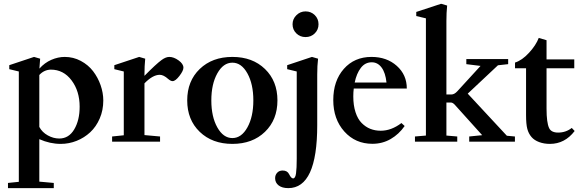

<svg xmlns="http://www.w3.org/2000/svg" viewBox="-20 -746 3076 1011"><path d="M22 244.6V217.3L79.1 211.4V-369.6L28.8 -381.8V-402.8L159.2 -446.3L191.4 -437Q189.5 -420.9 187.5 -384.8Q214.8 -415.5 250.2 -430.9Q285.6 -446.3 320.8 -446.3Q366.2 -446.3 405.5 -425.3Q444.8 -404.3 470.2 -371.1Q495.6 -337.9 509.8 -297.4Q523.9 -256.8 523.9 -216.8Q523.9 -165.5 505.1 -122.1Q486.3 -78.6 455.1 -49.6Q423.8 -20.5 383.5 -4.4Q343.3 11.7 299.8 11.7Q243.2 11.7 187 -13.2V210.4L263.2 217.3V244.6ZM247.6 -379.4Q211.9 -378.4 187 -351.1V-77.6Q202.1 -49.3 231.7 -33Q261.2 -16.6 292 -16.6Q342.3 -16.6 370.8 -64.7Q399.4 -112.8 399.4 -184.1Q399.4 -266.1 356.9 -322.8Q314.5 -379.4 247.6 -379.4Z M570.3 0V-27.3L631.8 -33.7V-369.6L582 -381.8V-402.8L712.9 -446.3L744.6 -437Q740.7 -397.9 740.7 -354.5V-346.7Q802.2 -409.2 831.1 -430.2Q853 -446.3 871.6 -446.3Q895 -446.3 920.4 -428Q945.8 -409.7 945.8 -389.6Q945.8 -373.5 924.8 -346.2Q903.8 -318.8 888.7 -318.8Q878.9 -318.8 865.7 -330.1Q841.3 -352.1 821.3 -352.1Q784.2 -352.1 740.7 -307.1V-34.7L822.8 -27.3V0Z M1375.2 -51.8Q1309.6 11.7 1203.6 11.7Q1097.7 11.7 1031.7 -51.8Q965.8 -115.2 965.8 -217.3Q965.8 -319.3 1031.7 -382.8Q1097.7 -446.3 1203.6 -446.3Q1309.6 -446.3 1375.2 -382.8Q1440.9 -319.3 1440.9 -217.3Q1440.9 -115.2 1375.2 -51.8ZM1124.3 -75.2Q1155.8 -19 1203.6 -19Q1251.5 -19 1282.7 -75.2Q1314 -131.3 1314 -217.3Q1314 -303.2 1282.7 -359.6Q1251.5 -416 1203.6 -416Q1155.8 -416 1124.3 -359.6Q1092.8 -303.2 1092.8 -217.3Q1092.8 -131.3 1124.3 -75.2Z M1520.5 -618.2Q1520.5 -646 1540.8 -666Q1561 -686 1588.9 -686Q1617.7 -686 1637.5 -666.5Q1657.2 -647 1657.2 -618.2Q1657.2 -589.8 1637.5 -570.3Q1617.7 -550.8 1588.9 -550.8Q1560.1 -550.8 1540.3 -570.3Q1520.5 -589.8 1520.5 -618.2ZM1498 244.6Q1465.3 244.6 1447 230.2Q1428.7 215.8 1428.7 192.4Q1428.7 175.3 1439.5 163.6Q1450.2 151.9 1468.3 151.9Q1493.2 151.9 1502.4 171.4Q1513.2 193.4 1523.4 193.4Q1535.2 193.4 1538.8 166.7Q1542.5 140.1 1542.5 89.4V-369.6L1492.2 -381.8V-402.8L1622.6 -446.3L1654.8 -437Q1650.4 -400.4 1650.4 -353.5V-86.9Q1650.4 244.6 1498 244.6Z M1940.9 11.2Q1851.1 11.2 1793 -53.7Q1734.9 -118.7 1734.9 -219.2Q1734.9 -320.3 1790.5 -383.3Q1846.2 -446.3 1936 -446.3Q2016.6 -446.3 2069.3 -399.2Q2122.1 -352.1 2122.1 -279.8H1842.8Q1840.3 -262.2 1840.3 -238.3Q1840.3 -190.9 1852.1 -155Q1863.8 -119.1 1884.3 -98.4Q1904.8 -77.6 1929.9 -67.6Q1955.1 -57.6 1984.9 -57.6Q2040.5 -57.6 2093.8 -98.1L2110.8 -82.5Q2080.6 -39.1 2037.1 -13.9Q1993.7 11.2 1940.9 11.2ZM1937.5 -418Q1902.3 -418 1879.9 -388.4Q1857.4 -358.9 1847.7 -311.5H2015.1Q2009.8 -362.8 1989.3 -390.4Q1968.8 -418 1937.5 -418Z M2165 0V-27.3L2222.7 -32.2V-649.4L2171.9 -661.6V-683.1L2302.7 -726.1L2334.5 -716.8Q2330.6 -679.2 2330.6 -635.3V-248.5H2356.9Q2372.6 -248.5 2388.2 -265.6L2510.3 -398.9L2435.5 -408.2V-435.1H2655.8V-408.2L2602.1 -402.3L2442.9 -252.9L2648.9 -31.2L2691.4 -27.3V0H2450.7V-27.3L2519 -34.2L2377.9 -190.9Q2365.2 -206.1 2354.5 -206.1H2330.6V-32.2L2387.7 -27.3V0Z M2875.5 11.7Q2844.7 11.7 2819.1 2.2Q2793.5 -7.3 2778.8 -24.4Q2763.2 -42.5 2756.6 -67.4Q2750 -92.3 2750 -140.1V-386.7H2691.9V-416.5Q2729 -428.2 2765.6 -468Q2802.2 -507.8 2816.9 -546.4L2857.9 -534.2V-433.1H3003.9V-386.7H2857.9V-174.3Q2857.9 -99.6 2871.6 -71.3Q2882.8 -47.9 2918.9 -47.9Q2959.5 -47.9 2990.7 -72.3L3005.9 -56.2Q2954.1 11.7 2875.5 11.7Z"/></svg>

Font: Elstob SemiBold
Style: Regular
Weight: 600
Designer: Peter S. Baker
Version: Version 1.015